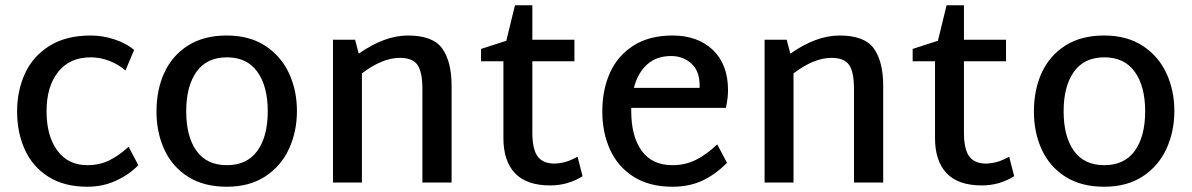

<svg xmlns="http://www.w3.org/2000/svg" viewBox="-20 -694 4531 730"><path d="M45 -270Q45 -349 75 -414.5Q105 -480 168 -519.5Q231 -559 325 -559Q371 -559 416 -544Q461 -529 490 -504L457 -426Q431 -449 396 -462.5Q361 -476 325 -476Q245 -476 201 -420.5Q157 -365 157 -271Q157 -177 198 -121.5Q239 -66 312 -66Q359 -66 396 -84.5Q433 -103 469 -136L506 -66Q471 -30 421 -7Q371 16 312 16Q224 16 164 -22Q104 -60 74.5 -125Q45 -190 45 -270Z M575 -270Q575 -353 605 -418Q635 -483 695 -521Q755 -559 842 -559Q929 -559 989 -519.5Q1049 -480 1079 -415Q1109 -350 1109 -272Q1109 -194 1079 -128.5Q1049 -63 989 -23.5Q929 16 842 16Q755 16 695 -22Q635 -60 605 -125Q575 -190 575 -270ZM998 -271Q998 -366 958.5 -421Q919 -476 843 -476Q766 -476 727 -421Q688 -366 688 -271Q688 -175 727 -120.5Q766 -66 843 -66Q919 -66 958.5 -120.5Q998 -175 998 -271Z M1697 -367V0H1586V-355Q1586 -420 1567.5 -447Q1549 -474 1500 -474Q1434 -474 1356 -415V0H1246V-543H1330L1344 -490Q1442 -559 1531 -559Q1626 -559 1661.5 -509.5Q1697 -460 1697 -367Z M2195 -24Q2139 11 2072 11Q1982 11 1938 -35.5Q1894 -82 1894 -169V-461H1809V-508L1905 -539L1938 -674H2004V-543H2164V-461H2004V-190Q2004 -127 2024 -99.5Q2044 -72 2089 -72Q2112 -73 2132 -79Q2152 -85 2176 -98Z M2707 -145 2744 -75Q2701 -31 2651 -7.5Q2601 16 2537 16Q2449 16 2389 -22Q2329 -60 2299.5 -125Q2270 -190 2270 -270Q2270 -353 2299.5 -418Q2329 -483 2389 -521Q2449 -559 2537 -559Q2633 -559 2690.5 -504Q2748 -449 2748 -351Q2748 -321 2740 -284H2380V-272Q2380 -176 2419.5 -121Q2459 -66 2537 -66Q2586 -66 2626.5 -86.5Q2667 -107 2707 -145ZM2390 -360H2640V-370Q2640 -424 2608.5 -452.5Q2577 -481 2532 -481Q2476 -481 2440.5 -449Q2405 -417 2390 -360Z M3338 -367V0H3227V-355Q3227 -420 3208.5 -447Q3190 -474 3141 -474Q3075 -474 2997 -415V0H2887V-543H2971L2985 -490Q3083 -559 3172 -559Q3267 -559 3302.5 -509.5Q3338 -460 3338 -367Z M3836 -24Q3780 11 3713 11Q3623 11 3579 -35.5Q3535 -82 3535 -169V-461H3450V-508L3546 -539L3579 -674H3645V-543H3805V-461H3645V-190Q3645 -127 3665 -99.5Q3685 -72 3730 -72Q3753 -73 3773 -79Q3793 -85 3817 -98Z M3911 -270Q3911 -353 3941 -418Q3971 -483 4031 -521Q4091 -559 4178 -559Q4265 -559 4325 -519.5Q4385 -480 4415 -415Q4445 -350 4445 -272Q4445 -194 4415 -128.5Q4385 -63 4325 -23.5Q4265 16 4178 16Q4091 16 4031 -22Q3971 -60 3941 -125Q3911 -190 3911 -270ZM4334 -271Q4334 -366 4294.5 -421Q4255 -476 4179 -476Q4102 -476 4063 -421Q4024 -366 4024 -271Q4024 -175 4063 -120.5Q4102 -66 4179 -66Q4255 -66 4294.5 -120.5Q4334 -175 4334 -271Z"/></svg>

Font: Martel Sans SemiBold
Style: Regular
Weight: 600
Designer: Dan Reynolds and Mathieu Réguer
Foundry: Dan Reynolds and Mathieu Réguer
Version: Version 1.002; ttfautohint (v1.1) -l 5 -r 5 -G 72 -x 0 -D la